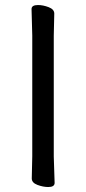

<svg xmlns="http://www.w3.org/2000/svg" viewBox="-20 -731 344 767"><path d="M172.9 16.1Q151.9 16.1 129.4 7.6Q106.9 -1 106.9 -18.1L108.9 -106.9V-588.9L106 -694.8Q106 -710.9 131.8 -710.9Q151.9 -710.9 174.3 -702.4Q196.8 -693.8 196.8 -676.8L194.8 -587.9V-106L198.2 0Q197.8 16.1 172.9 16.1Z"/></svg>

Font: LXGW WenKai Screen R
Style: Regular
Weight: 400
Designer: Fontworks Inc.
Version: Version 1.235;May 31, 2022